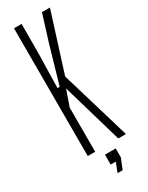

<svg xmlns="http://www.w3.org/2000/svg" viewBox="-247 -840 802 1041"><g transform="rotate(-30 154.0 -319.5)"><path d="M56 0V-800H103.5L103 -612L98 -401.5H112L179.5 -634.5L231 -800H281L165.5 -435L295 0H247L137.5 -376.5L102.5 -276.5V0ZM149.5 161 172.5 102H140.5V40H208V95L181.5 161Z"/></g></svg>

Font: Big Shoulders Display Thin Light
Style: Regular
Weight: 300
Version: Version 2.002